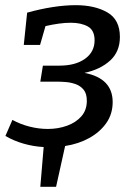

<svg xmlns="http://www.w3.org/2000/svg" viewBox="-20 -560 523 743"><path d="M1 -34 28 -96Q59 -79 94.5 -70Q130 -61 165 -61Q205 -61 239.5 -73.5Q274 -86 295 -110Q316 -134 316 -170Q316 -198 303.5 -213Q291 -228 272.5 -234.5Q254 -241 235 -242.5Q216 -244 202 -244H136L146 -306H210Q272 -306 309 -332.5Q346 -359 346 -404Q346 -443 320 -457.5Q294 -472 254 -472Q232 -472 207 -468.5Q182 -465 156 -459L135 -386H72L85 -511Q135 -525 183 -532.5Q231 -540 273 -540Q347 -540 395.5 -512Q444 -484 444 -417Q444 -360 406 -325.5Q368 -291 307 -278Q416 -257 416 -165Q416 -119 391.5 -84Q367 -49 325.5 -26Q284 -3 232 5L197 163H136L149 9Q110 7 71.5 -4Q33 -15 1 -34Z"/></svg>

Font: Bitter Medium
Style: Italic
Weight: 500
Italic angle: -9°
Designer: Sol Matas, and Bitter project Authors
Foundry: Sol Matas
Version: Version 2.001